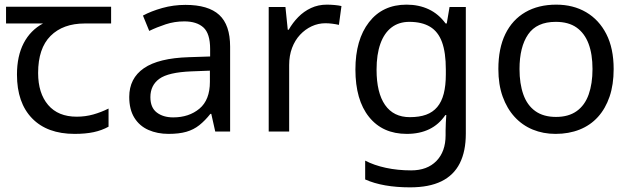

<svg xmlns="http://www.w3.org/2000/svg" viewBox="-20 -566 2714 826"><path d="M301 10Q183 10 118 -57Q53 -124 53 -245Q53 -325 82 -380.5Q111 -436 165 -465H6V-537H458V-465H345Q251 -465 197.5 -411.5Q144 -358 144 -252Q144 -165 187 -114.5Q230 -64 310 -64Q347 -64 381 -73.5Q415 -83 447 -99V-21Q418 -5 383 2.5Q348 10 301 10Z M778 -545Q876 -545 923 -502Q970 -459 970 -365V0H906L889 -76H885Q862 -47 837.5 -27.5Q813 -8 781.5 1Q750 10 705 10Q657 10 618.5 -7Q580 -24 558 -59.5Q536 -95 536 -149Q536 -229 599 -272.5Q662 -316 793 -320L884 -323V-355Q884 -422 855 -448Q826 -474 773 -474Q731 -474 693 -461.5Q655 -449 622 -433L595 -499Q630 -518 678 -531.5Q726 -545 778 -545ZM804 -259Q704 -255 665.5 -227Q627 -199 627 -148Q627 -103 654.5 -82Q682 -61 725 -61Q793 -61 838 -98.5Q883 -136 883 -214V-262Z M1386 -546Q1401 -546 1418.5 -544.5Q1436 -543 1449 -540L1438 -459Q1425 -462 1409.5 -464Q1394 -466 1380 -466Q1349 -466 1321 -453Q1293 -440 1271 -416.5Q1249 -393 1236.5 -360Q1224 -327 1224 -286V0H1136V-536H1208L1218 -438H1222Q1239 -468 1263 -492.5Q1287 -517 1318 -531.5Q1349 -546 1386 -546Z M1729 -546Q1782 -546 1824.5 -526Q1867 -506 1897 -465H1902L1914 -536H1984V9Q1984 85 1958 136.5Q1932 188 1879 214Q1826 240 1744 240Q1686 240 1637.5 231.5Q1589 223 1551 206V125Q1589 145 1640 156Q1691 167 1749 167Q1818 167 1857.5 126.5Q1897 86 1897 16V-5Q1897 -17 1898 -39.5Q1899 -62 1900 -71H1896Q1868 -30 1826.5 -10Q1785 10 1730 10Q1626 10 1567.5 -63Q1509 -136 1509 -267Q1509 -395 1567.5 -470.5Q1626 -546 1729 -546ZM1741 -472Q1696 -472 1664.5 -448Q1633 -424 1616.5 -378Q1600 -332 1600 -266Q1600 -167 1636.5 -114.5Q1673 -62 1743 -62Q1784 -62 1813 -72.5Q1842 -83 1861 -105.5Q1880 -128 1889 -163Q1898 -198 1898 -246V-267Q1898 -340 1881.5 -385Q1865 -430 1830 -451Q1795 -472 1741 -472Z M2620 -269Q2620 -202 2602.5 -150.5Q2585 -99 2552.5 -63Q2520 -27 2473.5 -8.5Q2427 10 2370 10Q2317 10 2272 -8.5Q2227 -27 2194 -63Q2161 -99 2142.5 -150.5Q2124 -202 2124 -269Q2124 -358 2154 -419.5Q2184 -481 2240 -513.5Q2296 -546 2373 -546Q2446 -546 2501.5 -513.5Q2557 -481 2588.5 -419.5Q2620 -358 2620 -269ZM2215 -269Q2215 -206 2231.5 -159.5Q2248 -113 2283 -88Q2318 -63 2372 -63Q2426 -63 2461 -88Q2496 -113 2512.5 -159.5Q2529 -206 2529 -269Q2529 -333 2512 -378Q2495 -423 2460.5 -447.5Q2426 -472 2371 -472Q2289 -472 2252 -418Q2215 -364 2215 -269Z"/></svg>

Font: uhindi15
Style: Book
Weight: 400
Designer: Jelle Bosma - Monotype Design Team
Foundry: Monotype Imaging Inc.
Version: Version 2.003